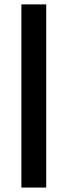

<svg xmlns="http://www.w3.org/2000/svg" viewBox="-20 -760 304 864"><path d="M76.2 -740.2H188V84H76.2Z"/></svg>

Font: D-DIN Condensed
Style: DINCondensed-Bold
Weight: 700
Width: 3
Designer: Charles Nix
Foundry: Datto Inc.
Version: Version 1.10